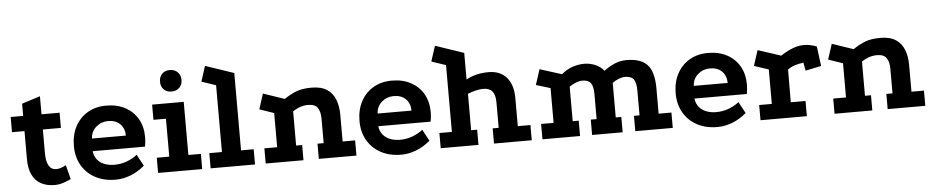

<svg xmlns="http://www.w3.org/2000/svg" viewBox="-41 -965 6174 1271"><g transform="rotate(-5 3046.5 -329.5)"><path d="M281 20Q228 20 190 -0.5Q152 -21 132 -62.5Q112 -104 112 -167V-353H29V-454H112V-535L234 -574V-454H354V-353H234V-195Q234 -141 250.5 -112.5Q267 -84 300 -84Q327 -84 365 -104L389 -10Q365 2 337 11Q309 20 281 20Z M879 -56Q833 -17 783.5 1.5Q734 20 686 20Q608 20 550 -11.5Q492 -43 460.5 -98.5Q429 -154 429 -225Q429 -300 459 -356Q489 -412 542 -443Q595 -474 665 -474Q738 -474 791.5 -445Q845 -416 874.5 -364.5Q904 -313 904 -243Q904 -230 902.5 -213Q901 -196 898 -181H550Q554 -147 573 -124Q592 -101 621.5 -90Q651 -79 686 -79Q728 -79 767 -93Q806 -107 838 -132ZM778 -265Q778 -312 749 -341.5Q720 -371 669 -371Q623 -371 589 -341.5Q555 -312 553 -265Z M969 -454H1179V-101H1262V0H969V-101H1052V-353H969ZM1105 -672Q1137 -672 1157 -652Q1177 -632 1177 -600Q1177 -568 1157 -548.5Q1137 -529 1105 -529Q1073 -529 1053.5 -548.5Q1034 -568 1034 -600Q1034 -632 1053.5 -652Q1073 -672 1105 -672Z M1318 0V-101H1402V-545L1307 -577L1340 -679L1529 -615V-101H1613V0Z M1684 0V-101H1769V-328L1673 -361L1706 -463L1847 -415Q1887 -442 1927 -458Q1967 -474 2029 -474Q2095 -474 2133 -448Q2171 -422 2187.5 -378Q2204 -334 2204 -281V-101H2287V0H2037V-101H2078V-266Q2078 -308 2061 -335Q2044 -362 1997 -362Q1967 -362 1939.5 -351.5Q1912 -341 1895 -328V-101H1935V0Z M2777 -56Q2731 -17 2681.5 1.5Q2632 20 2584 20Q2506 20 2448 -11.5Q2390 -43 2358.5 -98.5Q2327 -154 2327 -225Q2327 -300 2357 -356Q2387 -412 2440 -443Q2493 -474 2563 -474Q2636 -474 2689.5 -445Q2743 -416 2772.5 -364.5Q2802 -313 2802 -243Q2802 -230 2800.5 -213Q2799 -196 2796 -181H2448Q2452 -147 2471 -124Q2490 -101 2519.5 -90Q2549 -79 2584 -79Q2626 -79 2665 -93Q2704 -107 2736 -132ZM2676 -265Q2676 -312 2647 -341.5Q2618 -371 2567 -371Q2521 -371 2487 -341.5Q2453 -312 2451 -265Z M2847 0V-101H2930V-545L2835 -577L2868 -679L3057 -615V-438Q3120 -474 3206 -474Q3283 -474 3325.5 -425Q3368 -376 3368 -286V-101H3452V0H3201V-101H3241V-270Q3241 -320 3221.5 -343.5Q3202 -367 3160 -367Q3141 -367 3112.5 -360.5Q3084 -354 3058 -343V-101H3098V0Z M3523 0V-102H3606V-333L3511 -362L3544 -464L3690 -418Q3722 -446 3761.5 -460Q3801 -474 3841 -474Q3879 -474 3914 -459.5Q3949 -445 3972 -416Q4004 -441 4042 -457.5Q4080 -474 4123 -474Q4218 -474 4261 -427Q4304 -380 4304 -270V-102H4389V0H4140V-102H4177V-267Q4177 -320 4160.5 -342Q4144 -364 4103 -364Q4084 -364 4060 -354.5Q4036 -345 4019 -331V-102H4056V0H3853V-102H3892V-267Q3892 -320 3875.5 -342Q3859 -364 3818 -364Q3799 -364 3775.5 -354.5Q3752 -345 3733 -331V-102H3773V0Z M4878 -56Q4832 -17 4782.5 1.5Q4733 20 4685 20Q4607 20 4549 -11.5Q4491 -43 4459.5 -98.5Q4428 -154 4428 -225Q4428 -300 4458 -356Q4488 -412 4541 -443Q4594 -474 4664 -474Q4737 -474 4790.5 -445Q4844 -416 4873.5 -364.5Q4903 -313 4903 -243Q4903 -230 4901.5 -213Q4900 -196 4897 -181H4549Q4553 -147 4572 -124Q4591 -101 4620.5 -90Q4650 -79 4685 -79Q4727 -79 4766 -93Q4805 -107 4837 -132ZM4777 -265Q4777 -312 4748 -341.5Q4719 -371 4668 -371Q4622 -371 4588 -341.5Q4554 -312 4552 -265Z M5146 -414Q5190 -443 5228 -457Q5266 -471 5303 -471Q5341 -471 5386 -454L5403 -323L5298 -301L5288 -355Q5254 -351 5227 -341.5Q5200 -332 5183 -318L5182 -101H5280V0H4972V-101H5056V-330L4960 -362L4993 -464Z M5464 0V-101H5549V-328L5453 -361L5486 -463L5627 -415Q5667 -442 5707 -458Q5747 -474 5809 -474Q5875 -474 5913 -448Q5951 -422 5967.5 -378Q5984 -334 5984 -281V-101H6067V0H5817V-101H5858V-266Q5858 -308 5841 -335Q5824 -362 5777 -362Q5747 -362 5719.5 -351.5Q5692 -341 5675 -328V-101H5715V0Z"/></g></svg>

Font: Podkova ExtraBold
Style: Regular
Weight: 800
Designer: Ilya Yudin
Foundry: Cyreal (www.cyreal.org)
Version: Version 2.103